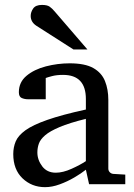

<svg xmlns="http://www.w3.org/2000/svg" viewBox="-20 -753 549 785"><path d="M492.2 0H344.2L331.1 -59.1Q312 -43.9 283.7 -27.3Q255.4 -10.7 224.1 0.7Q192.9 12.2 164.1 12.2Q109.9 12.2 72 -23.9Q34.2 -60.1 34.2 -123Q34.2 -150.9 44.2 -174.8Q54.2 -198.7 84.2 -220.5Q114.3 -242.2 173.6 -262.9Q232.9 -283.7 331.1 -305.2Q331.1 -308.6 331.1 -322Q331.1 -335.4 331.1 -348.1Q331.1 -446.8 237.8 -446.8Q211.9 -446.8 193.1 -441.9Q174.3 -437 167 -434.1V-347.2H94.2Q80.6 -347.2 68.8 -352.3Q57.1 -357.4 57.1 -376Q57.1 -417 88.4 -443.1Q119.6 -469.2 167.7 -481.7Q215.8 -494.1 265.1 -494.1Q327.1 -494.1 361.3 -474.9Q395.5 -455.6 409.2 -421.6Q422.9 -387.7 422.9 -344.2V-64Q422.9 -54.7 429 -48.6Q435.1 -42.5 443.8 -42L492.2 -39.1ZM331.1 -94.2V-267.1Q263.7 -250.5 223.9 -233.6Q184.1 -216.8 164.6 -200Q145 -183.1 138.9 -165.8Q132.8 -148.4 132.8 -129.9Q132.8 -99.1 152.6 -73Q172.4 -46.9 208 -46.9Q237.3 -46.9 272.9 -63Q308.6 -79.1 331.1 -94.2ZM337.4 -550.8H280.3L128.4 -647.9Q105.5 -663.1 105.5 -688Q105.5 -703.6 115.7 -718.3Q126 -732.9 151.4 -732.9Q172.9 -732.9 182.9 -725.8Q192.9 -718.8 203.6 -706.1Z"/></svg>

Font: Charis
Style: Regular
Weight: 400
Designer: Walt Agee, Miriam Martin, Annie Olsen, Victor Gaultney, Lorna Priest, Alan Ward, Bob Hallissy, Martin Hosken, Sharon Cor
Foundry: SIL Global
Version: Version 7.000